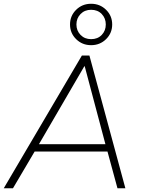

<svg xmlns="http://www.w3.org/2000/svg" viewBox="-23 -1000 759 1020"><path d="M-3 0 412 -705H452L643 0H601L548 -195H161L46 0ZM425 -648 184 -234H537L427 -648ZM461 -760Q414 -760 381.5 -792Q349 -824 349 -870Q349 -916 381.5 -948Q414 -980 461 -980Q508 -980 540.5 -948Q573 -916 573 -870Q573 -824 540.5 -792Q508 -760 461 -760ZM461 -792Q496 -792 517.5 -814.5Q539 -837 539 -870Q539 -903 517.5 -925.5Q496 -948 461 -948Q427 -948 405 -925.5Q383 -903 383 -870Q383 -837 405 -814.5Q427 -792 461 -792Z"/></svg>

Font: Nunito Sans ExtraLight
Style: Italic
Weight: 200
Italic angle: -9°
Designer: Vernon Adams
Foundry: Vernon Adams
Version: Version 3.006; ttfautohint (v1.8.3)